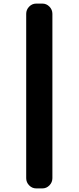

<svg xmlns="http://www.w3.org/2000/svg" viewBox="-20 -830 438 1070"><path d="M182 220Q159 220 142.5 203Q126 186 126 163V-753Q126 -776 142.5 -793Q159 -810 182 -810H216Q239 -810 255.5 -793Q272 -776 272 -753V163Q272 186 255.5 203Q239 220 216 220Z"/></svg>

Font: Rounded Mplus 1c ExtraBold
Style: Regular
Weight: 800
Version: Version 1.059.20150529